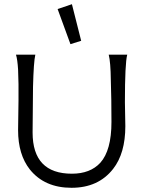

<svg xmlns="http://www.w3.org/2000/svg" viewBox="-20 -881 675 913"><path d="M497 -621H585Q574 -580 574 -395Q574 -362 575 -337Q576 -312 576 -281Q576 -152 518 -78Q448 12 320 12Q192 12 122 -75Q66 -146 66 -262L68 -406Q69 -483 66 -550Q63 -599 56 -621H148Q140 -587 137 -468Q135 -306 135 -251Q135 -55 322 -55Q409 -55 457 -107Q510 -166 510 -301Q510 -412 507 -500Q506 -585 497 -621ZM322 -861 366 -687 315 -671 254 -838Z"/></svg>

Font: GFS Neohellenic Rg
Style: Regular
Weight: 400
Designer: Takis Katsoulidis and George D. Matthiopoulos
Foundry: Takis Katsoulidis and George D. Matthiopoulos
Version: Version 1.0